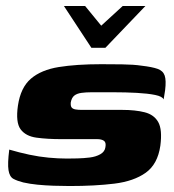

<svg xmlns="http://www.w3.org/2000/svg" viewBox="-20 -620 583 643"><path d="M194 -600H265L319 -534L391 -600H467L333 -460H286ZM213 3Q187 3 159 2Q131 1 105.5 -1.5Q80 -4 58 -9Q38 -14 25 -21Q12 -28 8.5 -50Q5 -72 11 -119Q45 -109 78 -102Q111 -95 143 -92Q175 -89 204 -89Q219 -89 239.5 -89.5Q260 -90 280.5 -92.5Q301 -95 316 -103.5Q331 -112 333 -127Q336 -143 328 -148.5Q320 -154 306 -154H187Q138 -154 102 -159Q66 -164 49 -187Q32 -210 40 -266Q49 -327 83.5 -356.5Q118 -386 177 -395.5Q236 -405 319 -405Q349 -405 388.5 -404.5Q428 -404 454 -400Q489 -396 507.5 -389.5Q526 -383 531.5 -367Q537 -351 533 -318L528 -287Q524 -297 499.5 -302Q475 -307 438 -309Q401 -311 361 -311Q321 -311 286 -311Q268 -311 253 -309Q238 -307 229 -300Q220 -293 217 -277Q216 -265 220 -260Q224 -255 233 -253.5Q242 -252 253 -252H389Q433 -252 464.5 -244Q496 -236 510 -211Q524 -186 517 -132Q508 -70 468 -41.5Q428 -13 363 -5Q298 3 213 3Z"/></svg>

Font: Genos Thin ExtraBold
Style: Italic
Weight: 800
Italic angle: -8°
Version: Version 1.010